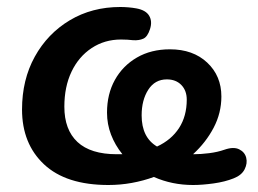

<svg xmlns="http://www.w3.org/2000/svg" viewBox="-20 -519 737 549"><path d="M290 10Q169 10 106 -49Q43 -108 43 -206Q43 -291 79.5 -357Q116 -423 179.5 -461Q243 -499 324 -499Q335 -499 347 -498Q359 -497 370 -495Q397 -490 406.5 -474Q416 -458 409 -436Q402 -414 390 -408.5Q378 -403 361 -404Q353 -405 344 -405.5Q335 -406 326 -406Q279 -406 242 -381.5Q205 -357 184.5 -314Q164 -271 164 -214Q164 -148 201.5 -113Q239 -78 314 -78Q322 -78 330 -78Q309 -104 297.5 -134Q286 -164 286 -197Q286 -250 308.5 -290.5Q331 -331 371.5 -354.5Q412 -378 466 -378Q532 -378 572.5 -340Q613 -302 613 -243Q613 -196 591 -154Q569 -112 532 -78H534Q554 -78 578 -81Q602 -84 622 -91Q648 -100 664 -92Q680 -84 684 -68Q688 -52 679.5 -35Q671 -18 648 -9Q623 1 590.5 5.5Q558 10 532 10Q472 10 420 -13Q390 -2 357 4Q324 10 290 10ZM385 -189Q385 -126 429 -100Q470 -119 492 -153Q514 -187 514 -234Q514 -260 498.5 -276Q483 -292 457 -292Q423 -292 404 -262.5Q385 -233 385 -189Z"/></svg>

Font: Nunito
Style: Bold Italic
Weight: 700
Italic angle: -9°
Designer: Vernon Adams
Foundry: Vernon Adams
Version: Version 3.601; ttfautohint (v1.8.2.53-6de2)